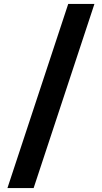

<svg xmlns="http://www.w3.org/2000/svg" viewBox="-20 -732 520 982"><path d="M463 -712 152 230H18L329 -712Z"/></svg>

Font: Metropolitano
Style: Bold
Weight: 700
Designer: Fonts by Alex Slobzheninov & Chris M. Simpson / Changes by Cristiano Sobral
Foundry: Fonts by Alex Slobzheninov & Chris M. Simpson / Changes by Cristiano Sobral
Version: Version 1.00;August 30, 2020;FontCreator 13.0.0.2681 64-bit